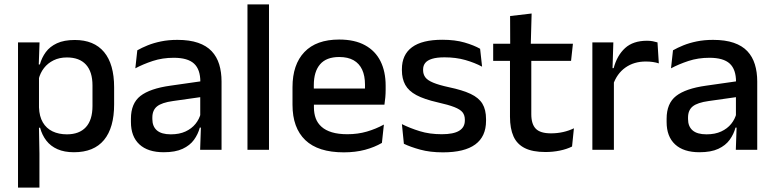

<svg xmlns="http://www.w3.org/2000/svg" viewBox="-20 -682 3521 874"><path d="M316.5 11Q273 11 241.8 -2.8Q210.5 -16.5 191 -41.8Q171.5 -67 162.5 -100.5H130L157.5 -193Q159 -152 175 -124.8Q191 -97.5 219.2 -84Q247.5 -70.5 284.5 -70.5Q341 -70.5 371 -103.2Q401 -136 401 -199.5V-293Q401 -355.5 371.2 -388Q341.5 -420.5 284.5 -420.5Q250.5 -420.5 224 -407.5Q197.5 -394.5 180.2 -372.2Q163 -350 156 -321.5L133 -388.5H161.5Q170 -419.5 188.5 -444.8Q207 -470 239.2 -485Q271.5 -500 320.5 -500Q408 -500 453.8 -445Q499.5 -390 499.5 -284.5V-207Q499.5 -100.5 453.5 -44.8Q407.5 11 316.5 11ZM62 172V-489H160L156 -374.5L157.5 -345.5V-140.5L157 -121.5L159.5 17V172Z M891 0 895 -116 891.5 -131V-285L892 -309.5Q892 -366 863.2 -392.5Q834.5 -419 771 -419Q719.5 -419 675.5 -404.5Q631.5 -390 596 -371L605 -453Q625 -464.5 652 -475.5Q679 -486.5 713 -493.5Q747 -500.5 787.5 -500.5Q843 -500.5 881.5 -487.2Q920 -474 943.5 -449Q967 -424 977.8 -389Q988.5 -354 988.5 -311V0ZM725.5 11Q653 11 614.5 -24.8Q576 -60.5 576 -126.5V-141.5Q576 -211.5 619.2 -245.2Q662.5 -279 755.5 -292L902.5 -313L908 -242L767 -222Q716.5 -215 695 -197.8Q673.5 -180.5 673.5 -147V-140Q673.5 -106.5 694.2 -88.5Q715 -70.5 757.5 -70.5Q796.5 -70.5 824.5 -83.5Q852.5 -96.5 870 -118.2Q887.5 -140 894 -166.5L907.5 -101H889.5Q881.5 -71 863 -45.5Q844.5 -20 811.2 -4.5Q778 11 725.5 11Z M1106.5 0V-662H1204.5V0Z M1545 11.5Q1428 11.5 1369.8 -44.2Q1311.5 -100 1311.5 -205V-285Q1311.5 -388.5 1365.8 -445.2Q1420 -502 1524 -502Q1594.5 -502 1641.5 -476.2Q1688.5 -450.5 1712 -403.5Q1735.5 -356.5 1735.5 -292V-273.5Q1735.5 -256.5 1734 -239Q1732.5 -221.5 1730 -205.5H1640Q1641 -231.5 1641.2 -254.5Q1641.5 -277.5 1641.5 -296.5Q1641.5 -337 1628.5 -365Q1615.5 -393 1589.5 -407.8Q1563.5 -422.5 1524 -422.5Q1465.5 -422.5 1437 -389.2Q1408.5 -356 1408.5 -294.5V-248.5L1409 -237V-193.5Q1409 -166 1417.2 -143.5Q1425.5 -121 1443.8 -104.8Q1462 -88.5 1491 -79.8Q1520 -71 1561.5 -71Q1608.5 -71 1649.8 -83Q1691 -95 1727.5 -115L1718.5 -31.5Q1685.5 -12 1641.8 -0.2Q1598 11.5 1545 11.5ZM1363.5 -205.5V-279H1710V-205.5Z M1996.5 11.5Q1937.5 11.5 1893 -0.8Q1848.5 -13 1818.5 -27.5L1809.5 -117Q1846.5 -98.5 1891 -84.8Q1935.5 -71 1991 -71Q2044.5 -71 2070.2 -86.8Q2096 -102.5 2096 -133.5V-137.5Q2096 -157.5 2085.5 -170.8Q2075 -184 2048.2 -194.5Q2021.5 -205 1972.5 -216Q1911 -230 1875.5 -249Q1840 -268 1824.8 -295.8Q1809.5 -323.5 1809.5 -362.5V-367Q1809.5 -433 1855.5 -467Q1901.5 -501 1993.5 -501Q2051.5 -501 2094.5 -488.5Q2137.5 -476 2165.5 -460L2174.5 -378.5Q2141 -396.5 2098.2 -408.8Q2055.5 -421 2003.5 -421Q1968 -421 1946.5 -414.2Q1925 -407.5 1915.5 -395.2Q1906 -383 1906 -366V-362.5Q1906 -344 1916 -330.2Q1926 -316.5 1951.8 -305.8Q1977.5 -295 2023.5 -285Q2085.5 -272 2122.5 -254.5Q2159.5 -237 2176 -209.8Q2192.5 -182.5 2192.5 -139.5V-132Q2192.5 -60.5 2143.5 -24.5Q2094.5 11.5 1996.5 11.5Z M2463 10Q2404.5 10 2369 -7.8Q2333.5 -25.5 2317.5 -61.2Q2301.5 -97 2301.5 -150.5V-449.5H2398.5V-162Q2398.5 -117 2419 -96Q2439.5 -75 2488 -75Q2517 -75 2543.5 -81Q2570 -87 2592.5 -98L2584 -15Q2560 -3 2528.5 3.5Q2497 10 2463 10ZM2225 -405V-483H2588L2579.5 -405ZM2302.5 -474.5 2302 -609 2400 -620.5 2396 -474.5Z M2770.5 -295.5 2749.5 -372H2773.5Q2789 -430 2825.5 -463.2Q2862 -496.5 2925 -496.5Q2940 -496.5 2951.8 -494.2Q2963.5 -492 2973 -489L2979 -393.5Q2967 -397.5 2952 -399.8Q2937 -402 2919.5 -402Q2866 -402 2827 -374.5Q2788 -347 2770.5 -295.5ZM2676.5 0V-489H2772L2767.5 -346.5L2774.5 -339.5V0Z M3329.5 0 3333.5 -116 3330 -131V-285L3330.5 -309.5Q3330.5 -366 3301.8 -392.5Q3273 -419 3209.5 -419Q3158 -419 3114 -404.5Q3070 -390 3034.5 -371L3043.5 -453Q3063.5 -464.5 3090.5 -475.5Q3117.5 -486.5 3151.5 -493.5Q3185.5 -500.5 3226 -500.5Q3281.5 -500.5 3320 -487.2Q3358.5 -474 3382 -449Q3405.5 -424 3416.2 -389Q3427 -354 3427 -311V0ZM3164 11Q3091.5 11 3053 -24.8Q3014.5 -60.5 3014.5 -126.5V-141.5Q3014.5 -211.5 3057.8 -245.2Q3101 -279 3194 -292L3341 -313L3346.5 -242L3205.5 -222Q3155 -215 3133.5 -197.8Q3112 -180.5 3112 -147V-140Q3112 -106.5 3132.8 -88.5Q3153.5 -70.5 3196 -70.5Q3235 -70.5 3263 -83.5Q3291 -96.5 3308.5 -118.2Q3326 -140 3332.5 -166.5L3346 -101H3328Q3320 -71 3301.5 -45.5Q3283 -20 3249.8 -4.5Q3216.5 11 3164 11Z"/></svg>

Font: Anek Gujarati Medium
Style: Regular
Weight: 500
Designer: Mrunmayee Ghaisas (Gujarati), Yesha Goshar (Latin)
Foundry: Ek Type
Version: Version 1.003